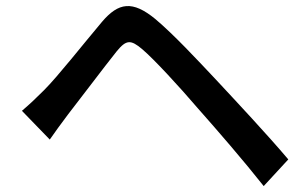

<svg xmlns="http://www.w3.org/2000/svg" viewBox="-20 -665 1040 648"><path d="M54 -291 148 -194C164 -217 187 -249 209 -278C252 -333 330 -437 374 -492C406 -531 421 -532 460 -499C500 -465 584 -374 649 -298C712 -227 802 -123 870 -37L953 -127C881 -212 777 -323 710 -395C646 -463 567 -548 504 -601C427 -664 380 -657 324 -591C259 -514 176 -408 129 -361C101 -333 81 -314 54 -291Z"/></svg>

Font: Noto Sans CJK KR Medium
Style: Regular
Weight: 500
Designer: Ryoko NISHIZUKA (kana & ideographs); Paul D. Hunt (Latin, Greek & Cyrillic); Wenlong ZHANG (bopomofo); Sandoll Communica
Foundry: Adobe Systems Incorporated
Version: Version 1.004;PS 1.004;hotconv 1.0.82;makeotf.lib2.5.63406